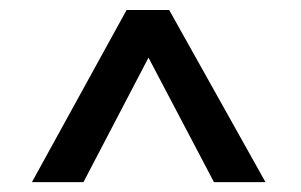

<svg xmlns="http://www.w3.org/2000/svg" viewBox="-20 -680 600 383"><path d="M43.7 -316.7 232.5 -660H317.5L509.6 -316.7H406.8L276.2 -565L146.5 -316.7Z"/></svg>

Font: TitilliumWeb ExtraLight
Style: Regular
Weight: 400
Designer: Mohamed Gaber, Accademia di Belle Arti di Urbino and others
Foundry: Kief Type Foundry, Accademia di Belle Arti di Urbino and others
Version: Version 3.000; ttfautohint (v1.8.2)